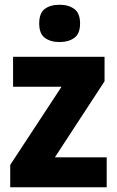

<svg xmlns="http://www.w3.org/2000/svg" viewBox="-20 -788 493 808"><path d="M429 0H23V-94L239 -423H35V-549H420V-446L211 -126H429ZM231 -768Q269 -768 293 -750Q317 -732 317 -689Q317 -646 292.5 -628.5Q268 -611 231 -611Q193 -611 169 -628.5Q145 -646 145 -689Q145 -733 168.5 -750.5Q192 -768 231 -768Z"/></svg>

Font: Noto Sans SemiCondensed ExtraBold
Style: Regular
Weight: 800
Width: 4
Designer: Monotype Design Team
Foundry: Monotype Imaging Inc.
Version: Version 2.013; ttfautohint (v1.8.4.7-5d5b)